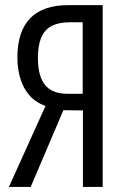

<svg xmlns="http://www.w3.org/2000/svg" viewBox="-20 -734 496 754"><path d="M229 -301.3 100.6 0H15.1L158.7 -317.9Q120.6 -331.1 96.2 -358.9Q71.8 -386.7 60.1 -425Q48.3 -463.4 48.3 -507.8Q48.3 -610.8 98.6 -662.4Q148.9 -713.9 249 -713.9H383.3V0H305.7V-300.3ZM304.7 -646.5H254.4Q210 -646.5 182.4 -631.8Q154.8 -617.2 141.8 -586.2Q128.9 -555.2 128.9 -506.8Q128.9 -434.1 157.2 -399.9Q185.5 -365.7 244.6 -365.7H304.7Z"/></svg>

Font: Open Sans Condensed
Style: Regular
Weight: 400
Width: 3
Designer: Monotype Design Team
Foundry: Monotype Imaging Inc.
Version: Version 3.000